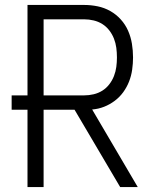

<svg xmlns="http://www.w3.org/2000/svg" viewBox="-20 -755 640 775"><path d="M91 0V-312H27V-370H91V-735H320Q347 -735 374 -729.5Q401 -724 425 -710.5Q449 -697 467.5 -676.5Q486 -656 497 -631Q508 -606 512.5 -578.5Q517 -551 517 -523Q517 -499 513.5 -474Q510 -449 501 -426Q492 -403 477.5 -383Q463 -363 443 -348Q423 -333 400 -324Q377 -315 352 -313L536 0H465L281 -312H156V0ZM156 -370H320Q339 -370 358 -374.5Q377 -379 393 -389Q409 -399 421 -414.5Q433 -430 440 -448Q447 -466 449.5 -485Q452 -504 452 -523Q452 -543 449.5 -562Q447 -581 440 -599Q433 -617 421 -632.5Q409 -648 393 -658Q377 -668 358 -672.5Q339 -677 320 -677H156Z"/></svg>

Font: Iosevka Custom Light Extended
Style: Regular
Weight: 300
Width: 7
Monospace: yes
Designer: Belleve Invis
Foundry: Belleve Invis
Version: Version 11.2.4; ttfautohint (v1.8.4)